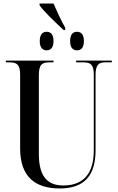

<svg xmlns="http://www.w3.org/2000/svg" viewBox="-20 -1057 666 1087"><path d="M340 -887H349V-900C325 -943 300 -998 283 -1037H204V-1027C228 -992 295 -929 340 -887ZM244 -772C266 -772 283 -786 283 -824C283 -864 266 -877 244 -877C223 -877 205 -864 205 -824C205 -786 223 -772 244 -772ZM416 -772C438 -772 455 -786 455 -824C455 -864 438 -877 416 -877C394 -877 377 -864 377 -824C377 -786 394 -772 416 -772ZM318 10C459 10 521 -65 521 -207V-631C521 -692 539 -704 577 -704H613V-714H411V-704H451C493 -704 511 -692 511 -633V-206C511 -81 458 -7 339 -7C254 -7 200 -51 200 -185V-631C200 -692 218 -704 260 -704H283V-714H13V-704H34C75 -704 94 -692 94 -634V-216C94 -53 183 10 318 10Z"/></svg>

Font: Noto Serif Display Condensed Medium
Style: Regular
Weight: 500
Width: 3
Designer: Monotype Design Team
Foundry: Monotype Imaging Inc.
Version: Version 2.009